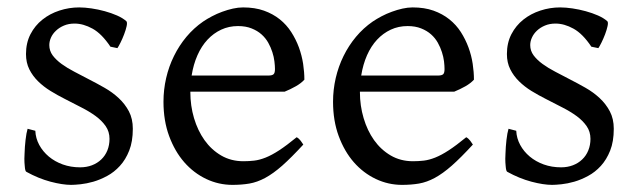

<svg xmlns="http://www.w3.org/2000/svg" viewBox="-20 -489 1736 523"><path d="M341.8 -138.2Q341.8 -103.5 332 -78.9Q322.3 -54.2 306.6 -37.1Q291 -20 272 -9.8Q252.9 0.5 234.4 5.9Q215.8 11.2 199.5 12.9Q183.1 14.6 173.8 14.6Q150.4 14.6 117.4 5.9Q84.5 -2.9 51.8 -21Q48.3 -22.5 47.4 -37.1Q46.4 -45.9 46.4 -56.6Q46.4 -63 46.9 -70.3Q47.4 -88.9 49.6 -107.9Q51.8 -127 55.2 -138.2L76.2 -132.8Q77.1 -112.3 86.9 -94.2Q96.7 -76.2 113 -62.5Q129.4 -48.8 151.1 -41Q172.9 -33.2 198.2 -33.2Q215.8 -33.2 230.5 -38.8Q245.1 -44.4 255.9 -54.7Q266.6 -64.9 272.5 -79.3Q278.3 -93.8 278.3 -110.8Q278.3 -130.4 267.8 -145.5Q257.3 -160.6 240.2 -173.1Q223.1 -185.5 201.4 -196.5Q179.7 -207.5 157.2 -219.2Q136.7 -229.5 117.7 -241.2Q98.6 -252.9 83.7 -267.6Q68.8 -282.2 59.8 -300.3Q50.8 -318.4 50.8 -341.8Q50.8 -372.1 63 -395.8Q75.2 -419.4 95.5 -435.5Q115.7 -451.7 141.8 -460.2Q168 -468.8 195.8 -468.8Q210.9 -468.8 229.2 -466.1Q247.6 -463.4 265.4 -458.5Q283.2 -453.6 298.8 -446.8Q314.5 -439.9 324.2 -431.2Q327.1 -428.2 325 -418Q322.8 -407.7 318.1 -395.5Q313.5 -383.3 308.1 -372.6Q302.7 -361.8 299.8 -357.9L280.8 -361.8Q257.3 -397 232.2 -410.9Q207 -424.8 183.1 -424.8Q167 -424.8 154.3 -419.4Q141.6 -414.1 132.6 -405.5Q123.5 -397 118.9 -386.7Q114.3 -376.5 114.3 -366.2Q114.3 -350.6 123.5 -338.1Q132.8 -325.7 147.9 -314.7Q163.1 -303.7 182.4 -293.7Q201.7 -283.7 222.2 -272.9Q243.2 -262.2 264.6 -250Q286.1 -237.8 303.2 -221.9Q320.3 -206.1 331.1 -185.8Q341.8 -165.5 341.8 -138.2Z M628.4 -418Q603.5 -418 582.5 -408.2Q561.5 -398.4 545.2 -380.9Q528.8 -363.3 517.8 -338.4Q506.8 -313.5 502 -283.2H710.4Q721.7 -283.2 725.3 -286.9Q729 -290.5 729 -300.8Q729 -309.6 727.5 -321.8Q726.1 -334 721.9 -346.9Q717.8 -359.9 710.7 -372.6Q703.6 -385.3 692.4 -395.3Q681.2 -405.3 665.3 -411.6Q649.4 -418 628.4 -418ZM809.1 -272Q800.3 -262.2 785.6 -253.9Q771 -245.6 755.4 -239.3H498.5V-237.8Q498.5 -201.2 508.5 -167.2Q518.6 -133.3 537.1 -107.2Q555.7 -81.1 582.5 -65.4Q609.4 -49.8 643.1 -49.8Q658.2 -49.8 672.6 -51.5Q687 -53.2 703.6 -59.8Q720.2 -66.4 740.5 -79.6Q760.7 -92.8 788.1 -115.2Q794.4 -111.8 799.1 -105.5Q803.7 -99.1 806.2 -95.2Q773.4 -59.6 748.8 -37.8Q724.1 -16.1 702.4 -4.4Q680.7 7.3 659.4 11Q638.2 14.6 613.3 14.6Q575.7 14.6 541.7 -1.5Q507.8 -17.6 481.9 -47.1Q456.1 -76.7 440.7 -118.4Q425.3 -160.2 425.3 -211.9Q425.3 -244.6 432.6 -276.4Q439.9 -308.1 453.9 -336.4Q467.8 -364.7 487.8 -388.7Q507.8 -412.6 533.2 -430.2Q543.9 -437.5 557.4 -444.6Q570.8 -451.7 585.4 -457Q600.1 -462.4 614.5 -465.6Q628.9 -468.8 642.1 -468.8Q674.3 -468.8 699 -460Q723.6 -451.2 742.2 -436.3Q760.7 -421.4 773.4 -401.6Q786.1 -381.8 794.2 -359.9Q802.2 -337.9 805.7 -315.2Q809.1 -292.5 809.1 -272Z M1090.3 -418Q1065.4 -418 1044.4 -408.2Q1023.4 -398.4 1007.1 -380.9Q990.7 -363.3 979.7 -338.4Q968.8 -313.5 963.9 -283.2H1172.4Q1183.6 -283.2 1187.3 -286.9Q1190.9 -290.5 1190.9 -300.8Q1190.9 -309.6 1189.5 -321.8Q1188 -334 1183.8 -346.9Q1179.7 -359.9 1172.6 -372.6Q1165.5 -385.3 1154.3 -395.3Q1143.1 -405.3 1127.2 -411.6Q1111.3 -418 1090.3 -418ZM1271 -272Q1262.2 -262.2 1247.6 -253.9Q1232.9 -245.6 1217.3 -239.3H960.4V-237.8Q960.4 -201.2 970.5 -167.2Q980.5 -133.3 999 -107.2Q1017.6 -81.1 1044.4 -65.4Q1071.3 -49.8 1105 -49.8Q1120.1 -49.8 1134.5 -51.5Q1148.9 -53.2 1165.5 -59.8Q1182.1 -66.4 1202.4 -79.6Q1222.7 -92.8 1250 -115.2Q1256.3 -111.8 1261 -105.5Q1265.6 -99.1 1268.1 -95.2Q1235.4 -59.6 1210.7 -37.8Q1186 -16.1 1164.3 -4.4Q1142.6 7.3 1121.3 11Q1100.1 14.6 1075.2 14.6Q1037.6 14.6 1003.7 -1.5Q969.7 -17.6 943.8 -47.1Q918 -76.7 902.6 -118.4Q887.2 -160.2 887.2 -211.9Q887.2 -244.6 894.5 -276.4Q901.9 -308.1 915.8 -336.4Q929.7 -364.7 949.7 -388.7Q969.7 -412.6 995.1 -430.2Q1005.9 -437.5 1019.3 -444.6Q1032.7 -451.7 1047.4 -457Q1062 -462.4 1076.4 -465.6Q1090.8 -468.8 1104 -468.8Q1136.2 -468.8 1160.9 -460Q1185.5 -451.2 1204.1 -436.3Q1222.7 -421.4 1235.4 -401.6Q1248 -381.8 1256.1 -359.9Q1264.2 -337.9 1267.6 -315.2Q1271 -292.5 1271 -272Z M1651.9 -138.2Q1651.9 -103.5 1642.1 -78.9Q1632.3 -54.2 1616.7 -37.1Q1601.1 -20 1582 -9.8Q1563 0.5 1544.4 5.9Q1525.9 11.2 1509.5 12.9Q1493.2 14.6 1483.9 14.6Q1460.4 14.6 1427.5 5.9Q1394.5 -2.9 1361.8 -21Q1358.4 -22.5 1357.4 -37.1Q1356.4 -45.9 1356.4 -56.6Q1356.4 -63 1356.9 -70.3Q1357.4 -88.9 1359.6 -107.9Q1361.8 -127 1365.2 -138.2L1386.2 -132.8Q1387.2 -112.3 1397 -94.2Q1406.7 -76.2 1423.1 -62.5Q1439.5 -48.8 1461.2 -41Q1482.9 -33.2 1508.3 -33.2Q1525.9 -33.2 1540.5 -38.8Q1555.2 -44.4 1565.9 -54.7Q1576.7 -64.9 1582.5 -79.3Q1588.4 -93.8 1588.4 -110.8Q1588.4 -130.4 1577.9 -145.5Q1567.4 -160.6 1550.3 -173.1Q1533.2 -185.5 1511.5 -196.5Q1489.7 -207.5 1467.3 -219.2Q1446.8 -229.5 1427.7 -241.2Q1408.7 -252.9 1393.8 -267.6Q1378.9 -282.2 1369.9 -300.3Q1360.8 -318.4 1360.8 -341.8Q1360.8 -372.1 1373 -395.8Q1385.3 -419.4 1405.5 -435.5Q1425.8 -451.7 1451.9 -460.2Q1478 -468.8 1505.9 -468.8Q1521 -468.8 1539.3 -466.1Q1557.6 -463.4 1575.4 -458.5Q1593.3 -453.6 1608.9 -446.8Q1624.5 -439.9 1634.3 -431.2Q1637.2 -428.2 1635 -418Q1632.8 -407.7 1628.2 -395.5Q1623.5 -383.3 1618.2 -372.6Q1612.8 -361.8 1609.9 -357.9L1590.8 -361.8Q1567.4 -397 1542.2 -410.9Q1517.1 -424.8 1493.2 -424.8Q1477.1 -424.8 1464.4 -419.4Q1451.7 -414.1 1442.6 -405.5Q1433.6 -397 1429 -386.7Q1424.3 -376.5 1424.3 -366.2Q1424.3 -350.6 1433.6 -338.1Q1442.9 -325.7 1458 -314.7Q1473.1 -303.7 1492.4 -293.7Q1511.7 -283.7 1532.2 -272.9Q1553.2 -262.2 1574.7 -250Q1596.2 -237.8 1613.3 -221.9Q1630.4 -206.1 1641.1 -185.8Q1651.9 -165.5 1651.9 -138.2Z"/></svg>

Font: Akkhara
Style: Regular
Weight: 400
Designer: J. Victor Gaultney
Version: Version 1.00 June 13, 2006, initial release